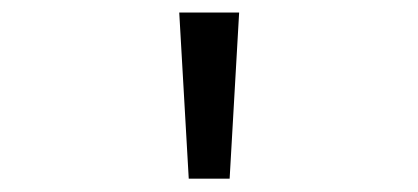

<svg xmlns="http://www.w3.org/2000/svg" viewBox="-20 -776 655 301"><path d="M340 -495.9H275.9L261 -756.4H354.9Z"/></svg>

Font: Fira Code Fixed Light
Style: Regular
Weight: 300
Monospace: yes
Designer: Carrois Corporate, Edenspiekermann AG, Nikita Prokopov
Foundry: Carrois Corporate, Edenspiekermann AG, Nikita Prokopov
Version: Version 5.002